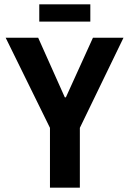

<svg xmlns="http://www.w3.org/2000/svg" viewBox="-20 -860 594 880"><path d="M209 0V-274L6 -687H155L277 -414H282L406 -687H546L346 -274V0ZM160 -761V-840H394V-761Z"/></svg>

Font: Archivo Condensed
Style: Bold
Weight: 700
Width: 3
Designer: Hector Gatti
Foundry: Omnibus-Type
Version: Version 2.001